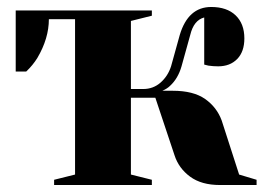

<svg xmlns="http://www.w3.org/2000/svg" viewBox="-20 -530 760 550"><path d="M135 -15 195 -30V-475H120Q120 -420 87 -364Q74 -343 55 -325H25V-500H415V-485L355 -470V-275H390Q419 -275 440 -293.5Q461 -312 470 -340L495 -430Q519 -510 585 -510Q630 -510 655 -486Q680 -462 680 -420Q680 -382 659.5 -361Q639 -340 605 -340Q591 -340 577 -342L565 -345V-480Q535 -472 525 -430L500 -340Q490 -305 467 -284Q459 -276 445 -270H475Q534 -270 567.5 -246.5Q601 -223 615 -185L665 -30L715 -15V0H610Q557 0 524.5 -24Q492 -48 480 -85L425 -250H355V-30L415 -15V0H135Z"/></svg>

Font: Yeseva One
Style: Regular
Weight: 400
Designer: Jovanny Lemonad
Foundry: Jovanny Lemonad
Version: Version 2.000